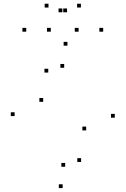

<svg xmlns="http://www.w3.org/2000/svg" viewBox="-20 -969 660 1009"><path d="M583.2 -350.5V-370.5H563.2V-350.5ZM334.4 -729V-749H314.4V-729ZM56.8 -359V-379H36.8V-359ZM309.2 19.5V-0.5H289.2V19.5ZM206.9 -433.9V-453.9H186.9V-433.9ZM233.6 -587.6V-607.6H213.6V-587.6ZM317.3 -612.8V-632.8H297.3V-612.8ZM432.9 -283.7V-303.7H412.9V-283.7ZM406.2 -117.9V-137.9H386.2V-117.9ZM322.5 -92.7V-112.7H302.5V-92.7ZM247 -802.5V-822.5H227V-802.5ZM332.3 -904.5V-924.5H312.3V-904.5ZM307.7 -904.5V-924.5H287.7V-904.5ZM393 -802.5V-822.5H373V-802.5ZM522.2 -802.5V-822.5H502.2V-802.5ZM405.2 -929.4V-949.4H385.2V-929.4ZM234.8 -929.4V-949.4H214.8V-929.4ZM117.8 -802.5V-822.5H97.8V-802.5Z"/></svg>

Font: Monaspace Argon Dots Var
Style: Regular
Weight: 400
Designer: Riley Cran and the Lettermatic Team
Version: Version 1.100 (Monaspace Argon Dots)